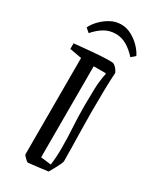

<svg xmlns="http://www.w3.org/2000/svg" viewBox="-203 -847 753 917"><g transform="rotate(30 173.5 -388.5)"><path d="M241 -605Q259 -593 269 -571Q266 -528 265 -469Q264 -410 264 -358Q264 -315 265 -264.5Q266 -214 267 -166.5Q268 -119 268 -83Q267 -72 246 -34L229 -4Q215 -2 190.5 1Q166 4 145 6.5Q124 9 121 9Q119 9 112 3Q105 -3 98.5 -10Q92 -17 92 -20V-551L26 -563V-594Q75 -599 122 -603Q169 -607 202 -608Q235 -609 241 -605ZM164 -45 221 -38Q224 -59 225.5 -82.5Q227 -106 227 -131Q227 -191 223.5 -244.5Q220 -298 220 -366Q220 -404 221.5 -454Q223 -504 232 -542L230 -547H164ZM179 -786Q209 -786 236 -771.5Q263 -757 284 -735.5Q305 -714 316 -691L294 -672Q269 -700 240.5 -717Q212 -734 179 -734Q144 -734 116 -717Q88 -700 64 -672L42 -691Q53 -714 74 -735.5Q95 -757 122 -771.5Q149 -786 179 -786Z"/></g></svg>

Font: Grenze Gotisch Light
Style: Regular
Weight: 300
Designer: Renata Polastri
Foundry: Omnibus-Type
Version: Version 1.001